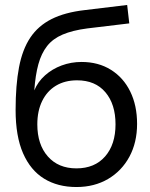

<svg xmlns="http://www.w3.org/2000/svg" viewBox="-20 -747 610 780"><path d="M290.4 12.8Q214.5 12.8 159.2 -21.2Q104 -55.1 73.7 -124.3Q43.4 -193.4 43.4 -300.3Q43.4 -401 57.2 -473.5Q71 -546.1 103 -594.1Q135.1 -642.1 189.2 -669.4Q243.3 -696.7 324.2 -706L496.6 -726.8L505.2 -652L334.3 -631.5Q274.3 -623.6 234.5 -606.6Q194.7 -589.7 171.3 -559.9Q148 -530.1 135.9 -486.1Q123.8 -442.1 119.3 -379.8Q134 -415.2 163.1 -441Q192.2 -466.9 230.5 -481.1Q268.9 -495.3 311.3 -495.3Q379.7 -495.3 430.5 -463.5Q481.4 -431.8 509.1 -375.2Q536.9 -318.6 536.9 -243.7Q536.9 -168.4 505.8 -110.5Q474.6 -52.7 419 -19.9Q363.3 12.8 290.4 12.8ZM290.4 -63Q364.7 -63 407 -111.5Q449.3 -160 449.3 -241.8Q449.3 -323.8 408.2 -372.2Q367.2 -420.7 292.9 -420.7Q243.7 -420.7 207.5 -399Q171.3 -377.3 151.5 -337Q131.6 -296.6 131.6 -241.8Q131.6 -160 174.3 -111.5Q217 -63 290.4 -63Z"/></svg>

Font: TikTok Sans Light
Style: Regular
Weight: 300
Version: Version 4.000